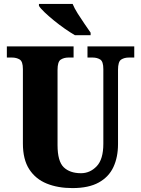

<svg xmlns="http://www.w3.org/2000/svg" viewBox="-20 -951 720 981"><path d="M350 10Q276 10 219 -13Q162 -36 129.5 -86Q97 -136 97 -218V-598Q97 -637 80.5 -647Q64 -657 41 -657H15V-714H356V-657H330Q307 -657 290.5 -646.5Q274 -636 274 -594V-210Q274 -127 305.5 -96.5Q337 -66 394 -66Q440 -66 474 -101.5Q508 -137 508 -217V-598Q508 -637 492 -647Q476 -657 453 -657H427V-714H666V-657H639Q615 -657 599 -646.5Q583 -636 583 -594V-215Q583 -148 559.5 -97.5Q536 -47 484.5 -18.5Q433 10 350 10ZM363 -771Q339 -785 311 -804.5Q283 -824 256 -846Q229 -868 208 -888Q187 -908 179 -921V-931H351Q360 -909 377 -882Q394 -855 412 -829Q430 -803 443 -784V-771Z"/></svg>

Font: Noto Serif Thai Condensed Black
Style: Regular
Weight: 900
Width: 3
Designer: Monotype Design Team
Foundry: Monotype Imaging Inc.
Version: Version 2.002; ttfautohint (v1.8.4.7-5d5b)